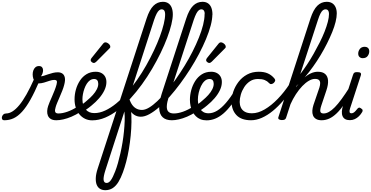

<svg xmlns="http://www.w3.org/2000/svg" viewBox="-208 -1312 4101 2122"><path d="M-159 17Q-178 17 -184 5.5Q-190 -6 -186.5 -20.5Q-183 -35 -171 -46.5Q-159 -58 -140 -58Q-106 -58 -69.5 -81Q-33 -104 5.5 -150.5Q44 -197 85 -269.5Q126 -342 170 -441L227 -415Q175 -293 128.5 -210.5Q82 -128 36 -77.5Q-10 -27 -57.5 -5Q-105 17 -159 17ZM415 17Q376 17 353.5 3Q331 -11 321.5 -34Q312 -57 313.5 -85Q315 -113 324 -140Q329 -157 341 -185Q353 -213 367.5 -246Q382 -279 395.5 -313.5Q409 -348 417 -378Q425 -408 418.5 -418.5Q412 -429 393 -429Q369 -429 339.5 -419Q310 -409 279 -399.5Q248 -390 217 -390Q197 -390 182.5 -404.5Q168 -419 160.5 -442Q153 -465 153 -490Q153 -513 160.5 -534Q168 -555 183.5 -568.5Q199 -582 223 -582Q246 -582 257 -568.5Q268 -555 268 -535Q268 -520 262.5 -502.5Q257 -485 245 -469Q258 -469 278.5 -475.5Q299 -482 324.5 -491Q350 -500 377.5 -506.5Q405 -513 431 -513Q461 -513 481.5 -499Q502 -485 508.5 -454.5Q515 -424 501 -372Q494 -344 480.5 -310Q467 -276 452 -241.5Q437 -207 424.5 -177Q412 -147 407 -128Q396 -94 402 -76Q408 -58 437 -58Q451 -58 457.5 -46.5Q464 -35 461.5 -20.5Q459 -6 447.5 5.5Q436 17 415 17Z M415 17Q396 17 390 5.5Q384 -6 388.5 -20.5Q393 -35 405.5 -46.5Q418 -58 437 -58Q482 -58 537.5 -77.5Q593 -97 653 -136Q664 -143 674 -138Q684 -133 690 -121Q696 -109 695 -96.5Q694 -84 684 -77Q631 -43 582.5 -22.5Q534 -2 491.5 7.5Q449 17 415 17Z M653 -128Q681 -144 707 -163Q733 -182 756 -203Q790 -231 818 -262Q846 -293 862 -325Q878 -357 878 -385Q878 -411 866.5 -425Q855 -439 831 -439Q817 -439 810.5 -451Q804 -463 805.5 -479Q807 -495 818 -507Q829 -519 850 -519Q887 -519 913.5 -504.5Q940 -490 954 -464.5Q968 -439 968 -405Q968 -361 946.5 -315.5Q925 -270 888 -227Q851 -184 804 -146Q777 -123 746.5 -102.5Q716 -82 684 -64Z M811 18Q768 18 732.5 1Q697 -16 670.5 -47.5Q644 -79 630 -121.5Q616 -164 616 -214Q616 -269 631 -322.5Q646 -376 675.5 -421Q705 -466 749 -492.5Q793 -519 850 -519Q859 -519 861.5 -507Q864 -495 860.5 -479Q857 -463 849.5 -451Q842 -439 833 -439Q807 -439 786.5 -424.5Q766 -410 750.5 -385.5Q735 -361 724.5 -331Q714 -301 708.5 -271Q703 -241 703 -215Q703 -180 712 -152Q721 -124 738 -103.5Q755 -83 779 -72.5Q803 -62 834 -62Q893 -62 954.5 -90.5Q1016 -119 1077 -169Q1138 -219 1196 -286Q1254 -353 1308 -430.5Q1362 -508 1408.5 -590.5Q1455 -673 1493.5 -754.5Q1532 -836 1559.5 -910.5Q1587 -985 1602 -1047.5Q1617 -1110 1617 -1153Q1617 -1170 1630 -1178Q1643 -1186 1660 -1186Q1677 -1186 1689.5 -1178Q1702 -1170 1702 -1153Q1702 -1108 1686 -1041.5Q1670 -975 1640 -895Q1610 -815 1567.5 -727.5Q1525 -640 1473 -551.5Q1421 -463 1360.5 -379.5Q1300 -296 1234 -224Q1168 -152 1097.5 -97.5Q1027 -43 955 -12.5Q883 18 811 18Z M828 -616Q819 -616 806.5 -625.5Q794 -635 794 -646Q794 -653 796.5 -659Q799 -665 804 -671L927 -824Q936 -836 943 -840Q950 -844 958 -844Q968 -844 980.5 -837Q993 -830 1002 -819Q1011 -808 1011 -796Q1011 -788 1007.5 -783Q1004 -778 998 -773L857 -631Q842 -616 828 -616Z M956 790Q923 790 898.5 775.5Q874 761 861.5 731.5Q849 702 850.5 656.5Q852 611 872 550L1412 -1107Q1444 -1205 1488 -1248.5Q1532 -1292 1592 -1292Q1628 -1292 1652.5 -1275.5Q1677 -1259 1689.5 -1227.5Q1702 -1196 1702 -1153Q1702 -1134 1689.5 -1125Q1677 -1116 1660 -1116Q1643 -1116 1630 -1125Q1617 -1134 1617 -1153Q1617 -1171 1613 -1183.5Q1609 -1196 1600.5 -1202.5Q1592 -1209 1578 -1209Q1564 -1209 1550.5 -1198Q1537 -1187 1523.5 -1161.5Q1510 -1136 1495 -1092L1216 -230Q1232 -174 1239 -106Q1246 -38 1245 36.5Q1244 111 1236.5 187Q1229 263 1216.5 336.5Q1204 410 1187 474.5Q1170 539 1151 591Q1128 655 1100.5 699.5Q1073 744 1037.5 767Q1002 790 956 790ZM970 710Q983 710 994.5 702.5Q1006 695 1017.5 679Q1029 663 1040.5 639Q1052 615 1065 582Q1081 541 1095.5 490Q1110 439 1123 381Q1136 323 1146 262.5Q1156 202 1162 141.5Q1168 81 1170 25Q1172 -31 1167 -80L958 566Q933 643 937 676.5Q941 710 970 710Z M1348 -22Q1307 -22 1273.5 -44.5Q1240 -67 1216 -113Q1192 -159 1177 -231Q1174 -250 1181.5 -258Q1189 -266 1199.5 -264Q1210 -262 1213 -249Q1224 -202 1243.5 -168Q1263 -134 1292.5 -115.5Q1322 -97 1361 -97Q1396 -97 1439 -122.5Q1482 -148 1531 -194.5Q1580 -241 1631.5 -302Q1683 -363 1734 -435.5Q1785 -508 1832.5 -585.5Q1880 -663 1920 -742Q1960 -821 1990 -895.5Q2020 -970 2036.5 -1036Q2053 -1102 2053 -1153Q2053 -1172 2066 -1181.5Q2079 -1191 2096 -1191Q2113 -1191 2126 -1181.5Q2139 -1172 2139 -1153Q2139 -1099 2120.5 -1029.5Q2102 -960 2069 -880.5Q2036 -801 1991.5 -716.5Q1947 -632 1894 -548.5Q1841 -465 1783.5 -387.5Q1726 -310 1667 -243.5Q1608 -177 1551 -127.5Q1494 -78 1442.5 -50Q1391 -22 1348 -22Z M1691 17Q1626 17 1590.5 -15.5Q1555 -48 1551.5 -113Q1548 -178 1579 -275L1850 -1107Q1882 -1205 1926 -1248.5Q1970 -1292 2030 -1292Q2066 -1292 2090.5 -1275.5Q2115 -1259 2127.5 -1227.5Q2140 -1196 2140 -1153Q2140 -1134 2127.5 -1125Q2115 -1116 2098 -1116Q2081 -1116 2068 -1125Q2055 -1134 2055 -1153Q2055 -1171 2051 -1183.5Q2047 -1196 2038.5 -1202.5Q2030 -1209 2016 -1209Q2002 -1209 1988.5 -1198Q1975 -1187 1961.5 -1161.5Q1948 -1136 1933 -1092L1659 -249Q1637 -180 1635.5 -138Q1634 -96 1654 -77Q1674 -58 1713 -58Q1727 -58 1733.5 -46.5Q1740 -35 1737.5 -20.5Q1735 -6 1723.5 5.5Q1712 17 1691 17Z M1692 17Q1673 17 1667 5.5Q1661 -6 1665.5 -20.5Q1670 -35 1682.5 -46.5Q1695 -58 1714 -58Q1759 -58 1814.5 -77.5Q1870 -97 1930 -136Q1941 -143 1951 -138Q1961 -133 1967 -121Q1973 -109 1972 -96.5Q1971 -84 1961 -77Q1908 -43 1859.5 -22.5Q1811 -2 1768.5 7.5Q1726 17 1692 17Z M1929 -128Q1957 -144 1983 -163Q2009 -182 2032 -203Q2066 -231 2094 -262Q2122 -293 2138 -325Q2154 -357 2154 -385Q2154 -411 2142.5 -425Q2131 -439 2107 -439Q2093 -439 2086.5 -451Q2080 -463 2081.5 -479Q2083 -495 2094 -507Q2105 -519 2126 -519Q2163 -519 2189.5 -504.5Q2216 -490 2230 -464.5Q2244 -439 2244 -405Q2244 -361 2222.5 -315.5Q2201 -270 2164 -227Q2127 -184 2080 -146Q2053 -123 2022.5 -102.5Q1992 -82 1960 -64Z M2075 18Q2037 18 2007.5 6Q1978 -6 1956 -28Q1934 -50 1919.5 -78.5Q1905 -107 1898 -140.5Q1891 -174 1891 -210Q1891 -261 1905.5 -315.5Q1920 -370 1949 -416Q1978 -462 2022.5 -490.5Q2067 -519 2127 -519Q2138 -519 2141.5 -507Q2145 -495 2141.5 -479Q2138 -463 2129 -451Q2120 -439 2108 -439Q2078 -439 2054 -417Q2030 -395 2013.5 -360.5Q1997 -326 1988 -286.5Q1979 -247 1979 -211Q1979 -181 1985.5 -154Q1992 -127 2005.5 -106Q2019 -85 2042 -72.5Q2065 -60 2097 -60Q2145 -60 2192.5 -89Q2240 -118 2289.5 -175.5Q2339 -233 2393 -319Q2397 -327 2410 -324Q2423 -321 2432.5 -312.5Q2442 -304 2437 -292Q2393 -212 2349 -153.5Q2305 -95 2260.5 -57Q2216 -19 2170 -0.5Q2124 18 2075 18Z M2104 -616Q2095 -616 2082.5 -625.5Q2070 -635 2070 -646Q2070 -653 2072.5 -659Q2075 -665 2080 -671L2203 -824Q2212 -836 2219 -840Q2226 -844 2234 -844Q2244 -844 2256.5 -837Q2269 -830 2278 -819Q2287 -808 2287 -796Q2287 -788 2283.5 -783Q2280 -778 2274 -773L2133 -631Q2118 -616 2104 -616Z M2567 17Q2458 17 2404.5 -40.5Q2351 -98 2351 -189Q2351 -242 2370.5 -299.5Q2390 -357 2428 -407Q2466 -457 2522.5 -488Q2579 -519 2652 -519Q2711 -519 2751.5 -501Q2792 -483 2822 -448Q2837 -430 2832.5 -417.5Q2828 -405 2816 -394Q2803 -384 2790 -382.5Q2777 -381 2763 -396Q2744 -417 2716 -428Q2688 -439 2643 -439Q2593 -439 2555 -414Q2517 -389 2491.5 -349.5Q2466 -310 2453.5 -266.5Q2441 -223 2441 -185Q2441 -153 2454 -124Q2467 -95 2497 -77.5Q2527 -60 2577 -60Q2591 -60 2596.5 -48.5Q2602 -37 2600 -21.5Q2598 -6 2589.5 5.5Q2581 17 2567 17Z M2567 17Q2553 17 2547.5 5.5Q2542 -6 2543.5 -21.5Q2545 -37 2554 -48.5Q2563 -60 2577 -60Q2644 -60 2717.5 -103Q2791 -146 2862.5 -220Q2934 -294 2994 -386Q3005 -404 3017.5 -399Q3030 -394 3035.5 -379.5Q3041 -365 3032 -350Q2981 -269 2924 -202Q2867 -135 2807 -86Q2747 -37 2686 -10Q2625 17 2567 17Z M3347 17Q3308 17 3284.5 2.5Q3261 -12 3251.5 -36Q3242 -60 3244 -89.5Q3246 -119 3256 -151L3322 -344Q3331 -373 3330.5 -394.5Q3330 -416 3316.5 -428Q3303 -440 3273 -440Q3241 -440 3205 -419Q3169 -398 3133 -360.5Q3097 -323 3063 -271.5Q3029 -220 3001 -157L2993 -233Q3031 -303 3069.5 -356.5Q3108 -410 3147 -446Q3186 -482 3225.5 -500.5Q3265 -519 3305 -519Q3358 -519 3386 -494Q3414 -469 3417.5 -423.5Q3421 -378 3400 -315L3343 -145Q3327 -96 3333 -77Q3339 -58 3369 -58Q3383 -58 3389 -46.5Q3395 -35 3393 -20.5Q3391 -6 3379.5 5.5Q3368 17 3347 17ZM2907 15Q2891 15 2877 8Q2863 1 2869 -18L3223 -1107Q3255 -1205 3299 -1248.5Q3343 -1292 3403 -1292Q3439 -1292 3463.5 -1276.5Q3488 -1261 3501 -1232Q3514 -1203 3514 -1163Q3514 -1123 3501 -1070Q3488 -1017 3463.5 -957Q3439 -897 3406.5 -832Q3374 -767 3335 -702Q3296 -637 3252 -575.5Q3208 -514 3161.5 -459.5Q3115 -405 3068 -361L2954 -11Q2950 2 2940 8.5Q2930 15 2907 15ZM3111 -494Q3148 -542 3185.5 -598.5Q3223 -655 3258 -717Q3293 -779 3324.5 -841Q3356 -903 3379 -961.5Q3402 -1020 3415 -1070Q3428 -1120 3428 -1157Q3428 -1174 3423.5 -1186Q3419 -1198 3410.5 -1203.5Q3402 -1209 3389 -1209Q3374 -1209 3360.5 -1198.5Q3347 -1188 3333.5 -1162Q3320 -1136 3306 -1092Z M3347 17Q3333 17 3326.5 5.5Q3320 -6 3322.5 -20.5Q3325 -35 3336.5 -46.5Q3348 -58 3369 -58Q3397 -58 3427.5 -75Q3458 -92 3492.5 -127Q3527 -162 3567.5 -217.5Q3608 -273 3657 -350Q3666 -363 3678.5 -361.5Q3691 -360 3698.5 -350.5Q3706 -341 3700 -328Q3647 -233 3601.5 -167Q3556 -101 3514 -60.5Q3472 -20 3431 -1.5Q3390 17 3347 17Z M3659 16Q3597 16 3578 -28.5Q3559 -73 3586 -155L3693 -483Q3699 -503 3708.5 -509Q3718 -515 3738 -515Q3769 -515 3777.5 -505.5Q3786 -496 3779 -476L3661 -114Q3652 -87 3655.5 -73.5Q3659 -60 3676 -60Q3688 -60 3699 -66.5Q3710 -73 3720.5 -84.5Q3731 -96 3742 -110Q3749 -119 3758.5 -122Q3768 -125 3781 -115Q3798 -105 3799.5 -94.5Q3801 -84 3795 -74Q3780 -48 3759 -27.5Q3738 -7 3713 4.5Q3688 16 3659 16ZM3800 -669Q3780 -669 3765.5 -682Q3751 -695 3751 -720Q3751 -747 3769 -771Q3787 -795 3824 -795Q3844 -795 3858.5 -782.5Q3873 -770 3873 -744Q3873 -717 3855.5 -693Q3838 -669 3800 -669Z"/></svg>

Font: Playwrite NL
Style: Regular
Weight: 400
Designer: Veronika Burian, José Scaglione
Foundry: TypeTogether
Version: Version 1.002